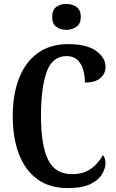

<svg xmlns="http://www.w3.org/2000/svg" viewBox="-20 -949 592 979"><path d="M325 10Q232 10 169.5 -36Q107 -82 76 -164.5Q45 -247 45 -358Q45 -467 77 -549.5Q109 -632 172 -678Q235 -724 328 -724Q422 -724 470 -689.5Q518 -655 518 -608Q518 -573 491.5 -550.5Q465 -528 413 -528Q413 -561 404.5 -592Q396 -623 375.5 -643Q355 -663 319 -663Q247 -663 218 -582.5Q189 -502 189 -358Q189 -209 225 -135Q261 -61 348 -61Q390 -61 420 -75Q450 -89 470.5 -111.5Q491 -134 505 -158Q511 -152 514.5 -140.5Q518 -129 518 -118Q518 -92 501 -62Q484 -32 442 -11Q400 10 325 10ZM318 -797Q287 -797 266.5 -812.5Q246 -828 246 -863Q246 -898 266.5 -913.5Q287 -929 318 -929Q348 -929 370 -913.5Q392 -898 392 -863Q392 -828 370 -812.5Q348 -797 318 -797Z"/></svg>

Font: Noto Serif Ethiopic ExtraCondensed
Style: Bold
Weight: 700
Width: 2
Designer: Monotype Design Team
Foundry: Monotype Imaging Inc.
Version: Version 2.102; ttfautohint (v1.8.4.7-5d5b)